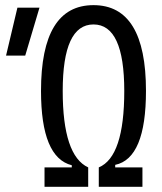

<svg xmlns="http://www.w3.org/2000/svg" viewBox="-20 -723 626 743"><path d="M152.3 0V-75.2H257.8V-83.5Q138.7 -113.3 138.7 -371.1Q138.7 -703.1 341.8 -703.1Q544.9 -703.1 544.9 -371.1Q544.9 -109.9 425.8 -85V-75.2H531.2V0H362.3V-75.2Q460.9 -116.2 460.9 -371.1Q460.9 -628.4 341.8 -628.4Q222.7 -628.4 222.7 -371.1Q222.7 -120.6 321.3 -75.2V0ZM3.4 -507.8 47.4 -693.4H132.8L77.6 -507.8Z"/></svg>

Font: Cascadia Mono SemiLight
Style: Regular
Weight: 350
Monospace: yes
Designer: Aaron Bell
Foundry: Saja Typeworks
Version: Version 2404.023; ttfautohint (v1.8.4)